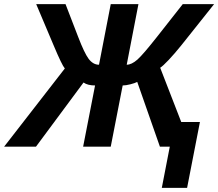

<svg xmlns="http://www.w3.org/2000/svg" viewBox="-62 -708 1054 927"><path d="M397 -295.4Q361.3 -295.4 341.3 -309.6L111.8 0H-42L251 -377.4Q237.3 -392.6 196.8 -489.3L112.8 -688H254.4L315.4 -529.8Q345.2 -452.1 365.7 -424.3Q387.2 -395.5 416 -395.5L472.7 -688H606.4L549.8 -395.5Q573.2 -395.5 601.6 -420.4Q615.7 -433.1 639.2 -460.4Q662.6 -487.8 695.8 -529.8L820.3 -688H971.7L813.5 -489.3Q781.2 -449.2 752.7 -418.9Q724.1 -388.7 711.4 -380.9L813 -119.1H903.3L841.3 199.2H719.2L757.8 0H710L600.6 -312.5Q589.8 -306.6 567.6 -301Q545.4 -295.4 530.3 -295.4L472.7 0H339.4Z"/></svg>

Font: Arimo
Style: Bold Italic
Weight: 700
Italic angle: -12°
Designer: Steve Matteson
Foundry: Monotype Imaging Inc.
Version: Version 1.33